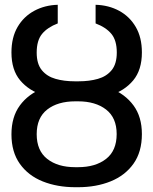

<svg xmlns="http://www.w3.org/2000/svg" viewBox="-20 -780 647 810"><path d="M297.9 -430.7H309.1Q385.7 -431.2 446.8 -407.2Q507.8 -383.3 543.2 -335.2Q578.6 -287.1 578.6 -214.4Q578.6 -139.2 543.2 -89.4Q507.8 -39.6 446.8 -14.9Q385.7 9.8 309.1 9.8H297.9Q221.7 9.8 160.4 -14.6Q99.1 -39.1 63.7 -88.9Q28.3 -138.7 28.3 -213.4Q28.3 -286.6 63.7 -335Q99.1 -383.3 160.4 -407.2Q221.7 -431.2 297.9 -430.7ZM309.1 -352.5H297.9Q223.6 -352.5 179.2 -317.9Q134.8 -283.2 134.8 -213.9Q134.8 -144.5 179.2 -109.6Q223.6 -74.7 297.4 -74.7H309.1Q382.8 -74.7 427.5 -109.6Q472.2 -144.5 472.2 -214.4Q472.2 -283.2 427.5 -317.9Q382.8 -352.5 309.1 -352.5ZM312.5 -437Q356.9 -437 393.1 -447.3Q429.2 -457.5 450.9 -483.9Q472.7 -510.3 472.7 -558.6Q472.7 -609.4 450 -637Q427.2 -664.6 383.3 -681.2V-759.8Q438.5 -758.3 482.7 -734.4Q526.9 -710.4 552.7 -666.3Q578.6 -622.1 578.6 -558.6Q578.6 -484.9 542 -440.9Q505.4 -397 444.8 -377.9Q384.3 -358.9 312.5 -358.9H293.9Q222.7 -359.4 162.1 -378.4Q101.6 -397.5 64.9 -441.2Q28.3 -484.9 28.3 -558.6Q28.3 -622.1 54.2 -666.3Q80.1 -710.4 124.5 -734.4Q168.9 -758.3 223.6 -759.8V-681.2Q180.2 -664.6 157.5 -637Q134.8 -609.4 134.8 -558.1Q134.8 -510.3 156.5 -483.9Q178.2 -457.5 214.4 -447.3Q250.5 -437 294.4 -437Z"/></svg>

Font: Inter Cardless Display
Style: Regular
Weight: 400
Designer: Rasmus Andersson
Foundry: rsms
Version: Version 4.001;git-9221beed3